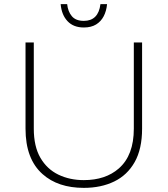

<svg xmlns="http://www.w3.org/2000/svg" viewBox="-20 -905 811 929"><path d="M385.5 4Q260.5 4 186 -62.5Q103.5 -135.5 103.5 -282.5V-699.5H143.5V-282.5Q143.5 -196.5 175.5 -141.5Q207.5 -86.5 262.5 -60Q317.5 -33.5 385.5 -33.5Q490.5 -33.5 555 -90Q627.5 -153.5 627.5 -282.5V-699.5H667.5V-282.5Q667.5 -184.5 631.8 -121Q596 -57.5 532.5 -26.8Q469 4 385.5 4ZM385.5 -772Q335.5 -772 306.8 -802.5Q278 -833 273.5 -885H305Q308.5 -849.5 327.5 -826.8Q346.5 -804 385.5 -804Q456 -804 466 -885H498Q495 -852 481.8 -826.5Q468.5 -801 444.8 -786.5Q421 -772 385.5 -772Z"/></svg>

Font: Argentum Novus ExtraLight
Style: Regular
Weight: 250
Designer: Julieta Ulanovsky (font) & Cristiano Sobral (main changes)
Foundry: Julieta Ulanovsky (font) & Cristiano Sobral (main changes)
Version: Version 3.00;November 27, 2020;FontCreator 13.0.0.2655 64-bi